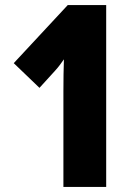

<svg xmlns="http://www.w3.org/2000/svg" viewBox="-20 -734 536 754"><path d="M397 0H229V-375Q229 -410 229.5 -441.5Q230 -473 231 -501Q224 -491 215.5 -479.5Q207 -468 196 -456L135 -389L34 -486L246 -714H397Z"/></svg>

Font: Noto Sans Sinhala UI ExtraCondensed Black
Style: Regular
Weight: 900
Width: 2
Designer: Jelle Bosma - Monotype Design Team
Foundry: Monotype Imaging Inc.
Version: Version 2.006; ttfautohint (v1.8.4.7-5d5b)